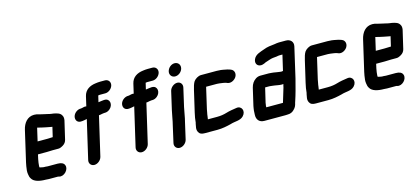

<svg xmlns="http://www.w3.org/2000/svg" viewBox="-63 -1232 4064 1858"><g transform="rotate(-15 1968.5 -303.0)"><path d="M331 -310H244L274 -440C290 -438 305 -431 320 -429C347 -424 371 -417 399 -413L416 -410H419L396 -312H393C381 -312 346 -310 331 -310ZM365 -190H418C432 -189 448 -195 468 -207C488 -219 500 -236 505 -257L548 -441C551 -460 550 -477 540 -492C526 -517 497 -524 462 -531L445 -533C419 -536 396 -545 370 -549C354 -551 338 -558 323 -560C308 -565 295 -568 277 -568C210 -568 169 -516 154 -449L83 -142C80 -129 78 -117 76 -106C71 -75 68 -53 72 -29C75 -9 77 3 87 18C107 54 161 68 225 68C234 68 245 70 255 70H348L355 72C404 88 461 28 444 -17C436 -41 411 -52 375 -52H277C269 -53 261 -54 252 -54H238C232 -55 228 -55 225 -56L211 -59C206 -60 201 -61 198 -62H197C197 -65 195 -71 196 -76C198 -96 199 -118 205 -143L215 -188H302C317 -188 351 -190 365 -190Z M717 52C750 52 784 24 792 -9L883 -401C887 -401 891 -401 895 -402L905 -404C913 -405 928 -409 938 -409H945C962 -409 978 -415 993 -427C1039 -464 1029 -531 975 -531H968C954 -531 925 -525 912 -524H911L926 -588C931 -589 936 -589 941 -590H998C1031 -590 1065 -618 1073 -651C1081 -684 1059 -712 1026 -712H979C959 -712 950 -710 932 -708C873 -701 823 -673 809 -611L787 -516C766 -521 747 -509 728 -509H721C704 -507 688 -499 674 -486C646 -459 644 -421 663 -401C681 -383 706 -386 738 -392L753 -395L760 -397L670 -9C662 24 684 52 717 52Z M1192 52C1225 52 1259 24 1267 -9L1358 -401C1362 -401 1366 -401 1370 -402L1380 -404C1388 -405 1403 -409 1413 -409H1420C1437 -409 1453 -415 1468 -427C1514 -464 1504 -531 1450 -531H1443C1429 -531 1400 -525 1387 -524H1386L1401 -588C1406 -589 1411 -589 1416 -590H1473C1506 -590 1540 -618 1548 -651C1556 -684 1534 -712 1501 -712H1454C1434 -712 1425 -710 1407 -708C1348 -701 1298 -673 1284 -611L1262 -516C1241 -521 1222 -509 1203 -509H1196C1179 -507 1163 -499 1149 -486C1121 -459 1119 -421 1138 -401C1156 -383 1181 -386 1213 -392L1228 -395L1235 -397L1145 -9C1137 24 1159 52 1192 52Z M1619 -448 1577 -265C1566 -218 1560 -168 1548 -123L1510 45C1502 78 1524 106 1557 106C1590 106 1624 78 1632 45L1670 -121C1683 -168 1688 -217 1699 -265L1741 -448C1749 -481 1728 -509 1695 -509C1662 -509 1627 -481 1619 -448ZM1645 -636C1637 -602 1660 -573 1694 -573C1728 -573 1761 -600 1769 -634C1777 -669 1754 -698 1719 -698C1685 -698 1653 -670 1645 -636Z M1769 -90 1766 -79C1763 -67 1762 -53 1759 -40C1757 -25 1759 -10 1767 4C1778 25 1796 32 1829 32H1955C2005 32 2051 22 2091 12C2139 -4 2190 4 2223 -30C2266 -74 2239 -134 2186 -125C2151 -120 2112 -114 2080 -104C2051 -95 2019 -90 1983 -90H1891C1896 -111 1895 -130 1901 -154C1902 -163 1904 -174 1907 -187L1956 -399H2064C2069 -399 2074 -399 2078 -398C2081 -398 2085 -398 2090 -397C2112 -394 2140 -391 2158 -384L2167 -380C2201 -368 2239 -392 2254 -418C2274 -454 2257 -486 2234 -495L2225 -499C2217 -502 2208 -504 2199 -507C2172 -512 2143 -520 2112 -520C2107 -521 2101 -521 2094 -521H1937C1909 -521 1877 -500 1863 -480C1851 -463 1840 -426 1834 -398L1785 -187C1777 -151 1771 -121 1769 -90Z M2697 -352C2694 -352 2690 -352 2687 -353C2667 -356 2641 -359 2622 -363L2602 -365C2593 -366 2585 -367 2576 -367H2490C2474 -367 2458 -362 2444 -353C2417 -335 2399 -310 2390 -273L2350 -101C2348 -93 2347 -85 2346 -78L2343 -56C2342 -44 2341 -24 2341 -13C2339 32 2364 66 2416 66H2626C2633 66 2640 66 2647 65C2675 65 2696 57 2714 38C2735 18 2742 1 2748 -27C2749 -31 2751 -36 2753 -42C2764 -76 2772 -101 2782 -138C2791 -174 2803 -215 2812 -252L2882 -556C2892 -601 2861 -631 2817 -631H2747C2732 -631 2717 -628 2705 -626C2665 -622 2625 -618 2592 -604C2551 -589 2502 -578 2483 -536C2466 -499 2483 -470 2511 -464C2532 -459 2549 -467 2568 -475L2570 -477C2583 -481 2601 -487 2615 -492C2639 -501 2665 -503 2692 -505C2701 -507 2711 -509 2719 -509H2750L2714 -354C2708 -353 2705 -352 2697 -352ZM2470 -87C2470 -92 2471 -96 2472 -101L2506 -245H2549C2552 -245 2555 -245 2559 -244L2578 -242C2585 -241 2592 -240 2601 -239C2624 -236 2643 -230 2669 -230C2674 -230 2680 -230 2685 -231C2681 -220 2680 -209 2677 -198C2662 -149 2648 -101 2634 -56H2467C2467 -66 2467 -76 2470 -87Z M2880 -90 2877 -79C2874 -67 2873 -53 2870 -40C2868 -25 2870 -10 2878 4C2889 25 2907 32 2940 32H3066C3116 32 3162 22 3202 12C3250 -4 3301 4 3334 -30C3377 -74 3350 -134 3297 -125C3262 -120 3223 -114 3191 -104C3162 -95 3130 -90 3094 -90H3002C3007 -111 3006 -130 3012 -154C3013 -163 3015 -174 3018 -187L3067 -399H3175C3180 -399 3185 -399 3189 -398C3192 -398 3196 -398 3201 -397C3223 -394 3251 -391 3269 -384L3278 -380C3312 -368 3350 -392 3365 -418C3385 -454 3368 -486 3345 -495L3336 -499C3328 -502 3319 -504 3310 -507C3283 -512 3254 -520 3223 -520C3218 -521 3212 -521 3205 -521H3048C3020 -521 2988 -500 2974 -480C2962 -463 2951 -426 2945 -398L2896 -187C2888 -151 2882 -121 2880 -90Z M3719 -310H3632L3662 -440C3678 -438 3693 -431 3708 -429C3735 -424 3759 -417 3787 -413L3804 -410H3807L3784 -312H3781C3769 -312 3734 -310 3719 -310ZM3753 -190H3806C3820 -189 3836 -195 3856 -207C3876 -219 3888 -236 3893 -257L3936 -441C3939 -460 3938 -477 3928 -492C3914 -517 3885 -524 3850 -531L3833 -533C3807 -536 3784 -545 3758 -549C3742 -551 3726 -558 3711 -560C3696 -565 3683 -568 3665 -568C3598 -568 3557 -516 3542 -449L3471 -142C3468 -129 3466 -117 3464 -106C3459 -75 3456 -53 3460 -29C3463 -9 3465 3 3475 18C3495 54 3549 68 3613 68C3622 68 3633 70 3643 70H3736L3743 72C3792 88 3849 28 3832 -17C3824 -41 3799 -52 3763 -52H3665C3657 -53 3649 -54 3640 -54H3626C3620 -55 3616 -55 3613 -56L3599 -59C3594 -60 3589 -61 3586 -62H3585C3585 -65 3583 -71 3584 -76C3586 -96 3587 -118 3593 -143L3603 -188H3690C3705 -188 3739 -190 3753 -190Z"/></g></svg>

Font: Electronic
Style: TiIt
Weight: 900
Version: Version 1.011